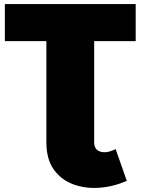

<svg xmlns="http://www.w3.org/2000/svg" viewBox="-20 -720 694 948"><path d="M606 173Q540 202 470.5 207Q401 212 341.5 190Q282 168 245.5 117Q209 66 209 -18V-517H4V-700H650V-517H445V-18Q445 20 476.5 29Q508 38 551 16Z"/></svg>

Font: Montserrat Black
Style: Regular
Weight: 900
Designer: Julieta Ulanovsky
Foundry: Julieta Ulanovsky
Version: Version 9.000; ttfautohint (v1.8.4.7-5d5b)